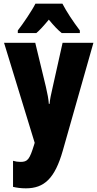

<svg xmlns="http://www.w3.org/2000/svg" viewBox="-20 -786 531 1046"><path d="M320 -766H173C156 -731 104 -654 77 -620V-606H178C195 -620 218 -645 246 -679C273 -646 296 -622 316 -606H415V-620C375 -673 343 -722 320 -766ZM2 -553 169 -8 166 2C141 83 131 96 91 96C78 96 64 94 51 90V232C72 237 95 240 121 240C221 240 279 186 322 35L489 -553H321L267 -311C257 -270 252 -242 250 -220H246C245 -243 238 -279 230 -313L172 -553Z"/></svg>

Font: Noto Sans Thai ExtCond Blk
Style: Regular
Weight: 900
Width: 2
Designer: Monotype Design Team
Foundry: Monotype Imaging Inc.
Version: Version 2.002